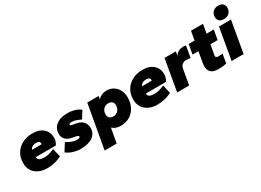

<svg xmlns="http://www.w3.org/2000/svg" viewBox="-27 -1510 3384 2492"><g transform="rotate(-30 1664.5 -264.0)"><path d="M269 10Q192 10 137 -17Q82 -44 53 -92Q24 -140 24 -202Q24 -289 63 -351Q102 -413 169 -446.5Q236 -480 320 -480Q422 -480 480 -427Q538 -374 538 -290Q538 -264 529.5 -238.5Q521 -213 506 -191H207Q204 -173 211.5 -161Q219 -149 234 -142.5Q249 -136 267.5 -133.5Q286 -131 304 -131Q342 -131 380 -142Q418 -153 452 -169L481 -42Q430 -16 378 -3Q326 10 269 10ZM210 -297H353Q356 -303 356 -312Q356 -327 342.5 -338Q329 -349 300 -349Q279 -349 260.5 -343Q242 -337 229 -325.5Q216 -314 210 -297Z M761 10Q712 10 657.5 -6.5Q603 -23 558 -57L630 -171Q676 -142 713.5 -129.5Q751 -117 775 -117Q803 -117 816.5 -122.5Q830 -128 830 -139Q830 -147 821 -152.5Q812 -158 789 -163L745 -171Q678 -183 645.5 -217Q613 -251 613 -302Q613 -380 673 -430Q733 -480 850 -480Q895 -480 946 -466Q997 -452 1037 -421L969 -313Q939 -328 904 -340.5Q869 -353 842 -353Q819 -353 807 -348.5Q795 -344 795 -334Q795 -326 803 -322.5Q811 -319 833 -315L877 -307Q945 -295 978.5 -257Q1012 -219 1012 -166Q1012 -81 946.5 -35.5Q881 10 761 10Z M1022 182 1138 -470H1308L1301 -424Q1323 -450 1356 -465Q1389 -480 1434 -480Q1488 -480 1531.5 -453Q1575 -426 1600.5 -378.5Q1626 -331 1626 -268Q1626 -185 1593.5 -122.5Q1561 -60 1502 -25Q1443 10 1364 10Q1325 10 1294 -2Q1263 -14 1242 -35L1202 182ZM1343 -144Q1371 -144 1394 -157.5Q1417 -171 1430.5 -196Q1444 -221 1444 -255Q1444 -289 1422.5 -307.5Q1401 -326 1367 -326Q1339 -326 1316 -312.5Q1293 -299 1279.5 -274Q1266 -249 1266 -215Q1266 -181 1287.5 -162.5Q1309 -144 1343 -144Z M1919 10Q1842 10 1787 -17Q1732 -44 1703 -92Q1674 -140 1674 -202Q1674 -289 1713 -351Q1752 -413 1819 -446.5Q1886 -480 1970 -480Q2072 -480 2130 -427Q2188 -374 2188 -290Q2188 -264 2179.5 -238.5Q2171 -213 2156 -191H1857Q1854 -173 1861.5 -161Q1869 -149 1884 -142.5Q1899 -136 1917.5 -133.5Q1936 -131 1954 -131Q1992 -131 2030 -142Q2068 -153 2102 -169L2131 -42Q2080 -16 2028 -3Q1976 10 1919 10ZM1860 -297H2003Q2006 -303 2006 -312Q2006 -327 1992.5 -338Q1979 -349 1950 -349Q1929 -349 1910.5 -343Q1892 -337 1879 -325.5Q1866 -314 1860 -297Z M2214 0 2296 -470H2466L2455 -410Q2482 -448 2511.5 -462Q2541 -476 2582 -476Q2595 -476 2604 -474.5Q2613 -473 2618 -470L2588 -298Q2574 -301 2558.5 -303.5Q2543 -306 2527 -306Q2493 -306 2467 -287.5Q2441 -269 2434 -227L2394 0Z M2834 6Q2780 6 2748.5 -9Q2717 -24 2703.5 -49Q2690 -74 2688.5 -103.5Q2687 -133 2692 -161L2721 -326H2633L2658 -470H2746L2770 -604H2950L2926 -470H3034L3009 -326H2901L2874 -175Q2872 -162 2875.5 -154Q2879 -146 2889 -142Q2899 -138 2915 -138Q2928 -138 2945.5 -139Q2963 -140 2976 -142L2953 -6Q2932 -1 2902.5 2.5Q2873 6 2834 6Z M3030 0 3112 -470H3292L3210 0ZM3215 -520Q3172 -520 3149 -543.5Q3126 -567 3126 -602Q3126 -651 3157 -680.5Q3188 -710 3240 -710Q3283 -710 3306 -686.5Q3329 -663 3329 -628Q3329 -579 3298 -549.5Q3267 -520 3215 -520Z"/></g></svg>

Font: Gantari Black
Style: Italic
Weight: 900
Italic angle: -10°
Version: Version 1.000